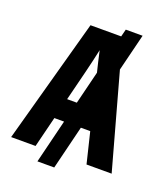

<svg xmlns="http://www.w3.org/2000/svg" viewBox="-150 -863 901 1041"><g transform="rotate(20 300.0 -342.5)"><path d="M225 -297 269 -473Q277 -507 285 -540Q293 -573 300 -607Q307 -577 313.5 -547Q320 -517 328 -487L281 -297ZM402 -177 445 0H590L439 -546L492 -760H395L384 -717H207L10 0H151L195 -177H251L189 75H286L348 -177Z"/></g></svg>

Font: Noto Sans Mono UI
Style: Bold
Weight: 700
Designer: Monotype Design team
Foundry: Monotype Imaging Inc.
Version: 1.000